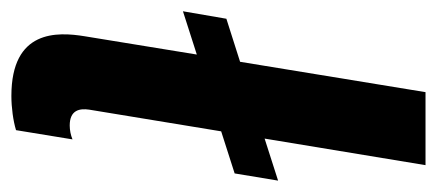

<svg xmlns="http://www.w3.org/2000/svg" viewBox="-237 -531 771 339"><g transform="rotate(90 148.5 -361.5)"><path d="M210.9 -366.5 285.2 -390.3 297.9 -467 223.7 -443.2 270.6 -727.3H141.7L88.1 -399.9L12.1 -375.7L-1.1 -299L75.3 -323.5L43 -125.4C35.2 -77.4 30.9 3.9 148.4 3.9C169 3.9 192.5 0.7 208.8 -4.3L225.1 -104C217.7 -100.9 208.8 -99.1 200.6 -99.1C173.3 -99.1 170.1 -116.5 172.6 -133.5Z"/></g></svg>

Font: TID UI Semi Bold
Style: Italic
Weight: 600
Italic angle: -9.39999°
Designer: The TID Project Authors
Foundry: Bakken & Bæck
Version: Version 1.001;hotconv 1.0.109;makeotfexe 2.5.65596